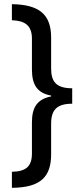

<svg xmlns="http://www.w3.org/2000/svg" viewBox="-20 -738 403 920"><path d="M37 85V162C175 161 225 109 225 1V-145C225 -212 253 -241 326 -241V-315C248 -315 225 -348 225 -410V-558C225 -670 167 -716 37 -718V-641C97 -639 133 -618 133 -553V-405C133 -331 159 -292 225 -280V-276C159 -263 133 -224 133 -152V-3C133 59 105 84 37 85Z"/></svg>

Font: Noto Sans Myanmar ExtraCondensed Medium
Style: Regular
Weight: 500
Width: 2
Designer: Monotype Design Team
Foundry: Monotype Imaging Inc.
Version: Version 2.107